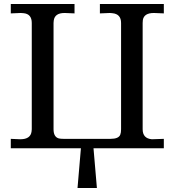

<svg xmlns="http://www.w3.org/2000/svg" viewBox="-20 -742 873 961"><path d="M800 0H448L465 199H368L385 0H34V-47L81 -45H82Q133 -45 138 -84Q139 -89 139 -95V-627Q139 -672 98 -676Q92 -677 84 -677L35 -675H34V-722H353V-675L304 -677H303Q254 -677 249 -639L248 -627V-95Q248 -56 275 -49Q284 -47 300 -47H533Q574 -47 582 -68Q586 -78 586 -95V-627Q586 -672 542 -676Q537 -677 530 -677L481 -675H480V-722H800V-675L751 -677H750Q701 -677 695 -642Q694 -635 694 -627V-95Q694 -49 740 -45L800 -47Z"/></svg>

Font: cwTeXKai
Style: Medium
Weight: 500
Version: Version 1.17